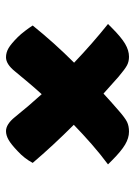

<svg xmlns="http://www.w3.org/2000/svg" viewBox="75 -627 450 640"><g transform="rotate(-90 300.0 -307.0)"><path d="M72 -172Q107 -198 140 -227Q173 -256 204 -286Q170 -320 138 -354.5Q106 -389 77 -423Q92 -451 116 -473Q139 -495 154 -503.5Q169 -512 183 -512Q206 -512 230 -482Q267 -436 306 -393Q326 -415 344.5 -437Q363 -459 382 -482Q406 -512 429 -512Q445 -512 459.5 -503.5Q474 -495 496 -473Q506 -463 517 -448.5Q528 -434 535 -423Q506 -387 475 -352.5Q444 -318 411 -285Q475 -224 540 -172L527 -159Q496 -128 474 -115Q452 -102 431 -102Q415 -102 402.5 -108.5Q390 -115 364 -137Q336 -162 308 -187Q281 -162 252 -137Q227 -115 213.5 -108.5Q200 -102 181 -102Q160 -102 138 -115Q116 -128 85 -159Z"/></g></svg>

Font: Recursive Mn Csl St XBd
Style: Regular
Weight: 800
Monospace: yes
Version: Version 1.079;hotconv 1.0.112;makeotfexe 2.5.65598; ttfautoh